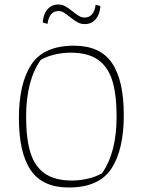

<svg xmlns="http://www.w3.org/2000/svg" viewBox="-20 -823 634 853"><path d="M290 -748Q274 -761 263 -767.5Q252 -774 240 -774Q199 -774 191 -717L170 -723Q172 -759 190.5 -781Q209 -803 239 -803Q256 -803 269.5 -795.5Q283 -788 302 -773Q319 -759 331 -752Q343 -745 356 -745Q397 -745 405 -802L426 -796Q424 -760 405.5 -738Q387 -716 357 -716Q339 -716 324.5 -724Q310 -732 290 -748ZM64 -298Q64 -452 119 -536Q174 -620 309 -620Q425 -620 477.5 -543Q530 -466 530 -312Q530 -158 475 -74Q420 10 285 10Q169 10 116.5 -67Q64 -144 64 -298ZM433 -53Q498 -145 498 -305Q498 -403 479 -464.5Q460 -526 415.5 -557.5Q371 -589 294 -589Q258 -589 222.5 -580.5Q187 -572 161 -557Q96 -465 96 -305Q96 -207 115 -145.5Q134 -84 178.5 -52.5Q223 -21 300 -21Q336 -21 371.5 -29.5Q407 -38 433 -53Z"/></svg>

Font: Athiti ExtraLight
Style: Regular
Weight: 275
Designer: CadsonDemak Team
Foundry: CadsonDemak
Version: Version 1.033